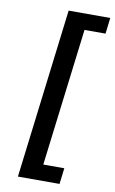

<svg xmlns="http://www.w3.org/2000/svg" viewBox="-97 -759 586 981"><g transform="rotate(10 196.5 -268.0)"><path d="M295 89H186L274 -625H383L393 -708H177L69 172H285Z"/></g></svg>

Font: Falling Sky
Style: SeBdObl
Weight: 600
Designer: Paul D. Hunt
Foundry: Adobe Systems Incorporated
Version: Version 1.02